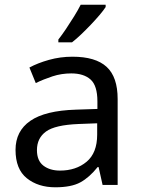

<svg xmlns="http://www.w3.org/2000/svg" viewBox="-20 -786 601 816"><path d="M288 -545Q386 -545 433 -502Q480 -459 480 -365V0H416L399 -76H395Q360 -32 321.5 -11Q283 10 215 10Q142 10 94 -28.5Q46 -67 46 -149Q46 -229 109 -272.5Q172 -316 303 -320L394 -323V-355Q394 -422 365 -448Q336 -474 283 -474Q241 -474 203 -461.5Q165 -449 132 -433L105 -499Q140 -518 188 -531.5Q236 -545 288 -545ZM314 -259Q214 -255 175.5 -227Q137 -199 137 -148Q137 -103 164.5 -82Q192 -61 235 -61Q303 -61 348 -98.5Q393 -136 393 -214V-262ZM429 -756Q420 -742 403 -722Q386 -702 365.5 -680.5Q345 -659 324.5 -639.5Q304 -620 286 -606H228V-618Q243 -637 260.5 -663Q278 -689 295 -716.5Q312 -744 323 -766H429Z"/></svg>

Font: Noto Sans Bassa Vah
Style: Regular
Weight: 400
Designer: Monotype Design Team
Foundry: Monotype Imaging Inc.
Version: Version 2.002